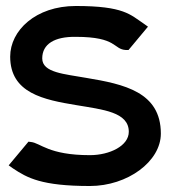

<svg xmlns="http://www.w3.org/2000/svg" viewBox="-20 -610 576 641"><path d="M235 -259C324 -244 410 -236 410 -170C410 -123 346 -92 280 -92C142 -92 115 -133 83 -136L75 -137L9 -58L23 -48C71 -16 119 11 280 11C406 11 517 -71 517 -164C517 -303 394 -329 268 -350C196 -363 121 -367 121 -415C121 -463 162 -488 233 -487C373 -487 357 -445 401 -443H409L474 -521L460 -531C415 -561 394 -590 233 -590C99 -590 14 -508 14 -421C14 -299 126 -277 235 -259Z"/></svg>

Font: Charger Pro
Style: BlkExt
Weight: 900
Designer: Jasper
Foundry: Cannot Into Space Fonts
Version: Version 1.09